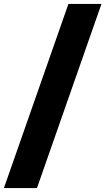

<svg xmlns="http://www.w3.org/2000/svg" viewBox="-57 -862 539 982"><path d="M293 -842H462L132 100H-37Z"/></svg>

Font: Idrija
Style: Regular
Weight: 800
Designer: Julieta Ulanovsky
Foundry: Julieta Ulanovsky
Version: Version 7.200